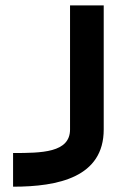

<svg xmlns="http://www.w3.org/2000/svg" viewBox="-20 -704 440 724"><path d="M244.1 -215.8C244.1 -127.9 136.7 -127 29.3 -127V0C200.2 0 371.1 -36.1 371.1 -215.8V-683.6H244.1Z"/></svg>

Font: Saman Dere
Style: Regular
Weight: 400
Designer: Tuna Ça_lar Gümü_
Foundry: Tuna Ça_lar Gümü_
Version: Version 1.001;hotconv 1.0.109;makeotfexe 2.5.65596